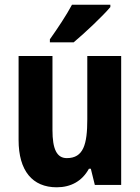

<svg xmlns="http://www.w3.org/2000/svg" viewBox="-20 -786 596 816"><path d="M449 -756V-766H286C262 -721 226 -667 192 -619V-606H293C342 -647 418 -719 449 -756ZM495 -548H351V-279C351 -173 335 -114 264 -114C221 -114 203 -153 203 -233V-548H59V-191C59 -60 118 10 221 10C281 10 329 -16 358 -69H366L383 0H495Z"/></svg>

Font: Noto Sans Bengali Condensed
Style: Bold
Weight: 700
Width: 3
Designer: Joana Ranito - Universal Thirst; Jelle Bosma - Monotype Design Team
Foundry: Universal Thirst ehf.
Version: Version 3.000